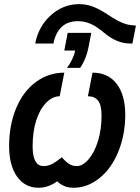

<svg xmlns="http://www.w3.org/2000/svg" viewBox="-20 -884 667 914"><path d="M252.4 -21Q210 9.8 163.6 9.8Q99.1 9.8 61.3 -43.2Q23.4 -96.2 23.4 -189Q23.4 -288.6 56.9 -368.9Q90.3 -449.2 150.9 -493.7Q211.4 -538.1 286.1 -538.1L264.2 -425.8Q230.5 -425.8 200.2 -395.3Q169.9 -364.7 152.6 -311Q135.3 -257.3 135.3 -187.5Q135.3 -93.3 188 -93.3Q207 -93.3 225.8 -102.3Q244.6 -111.3 274.4 -135.3Q294.9 -111.8 310.5 -102.5Q326.2 -93.3 345.7 -93.3Q374 -93.3 402.1 -126.2Q430.2 -159.2 446.8 -213.6Q463.4 -268.1 463.4 -333.5Q463.4 -383.8 447 -404.8Q430.7 -425.8 398.4 -425.8L420.4 -538.1Q494.6 -538.1 535.4 -484.9Q576.2 -431.6 576.2 -337.4Q576.2 -243.2 543.5 -162.6Q510.7 -82 453.6 -36.1Q396.5 9.8 330.1 9.8Q283.2 9.8 252.4 -21ZM610.4 -676.8H601.6Q566.9 -676.8 536.9 -689.5Q506.8 -702.1 473.1 -730Q438.5 -758.8 410.4 -771Q382.3 -783.2 350.6 -783.2Q301.8 -783.2 272.9 -755.1Q244.1 -727.1 234.4 -676.8H147.5Q163.6 -759.3 222.4 -811.8Q281.2 -864.3 356.9 -864.3Q390.1 -864.3 420.9 -853Q451.7 -841.8 491.7 -815.4Q519 -796.9 540 -785.9Q561 -774.9 578.6 -769.5Q596.2 -764.2 627 -762.2ZM298.3 -561Q312.5 -578.1 323.2 -600.8Q334 -623.5 337.9 -643.6H286.1L302.2 -727.5H414.6L401.4 -659.2Q390.1 -602.1 361.8 -561Z"/></svg>

Font: Liberation Mono
Style: Bold Italic
Weight: 700
Italic angle: -12°
Monospace: yes
Designer: Steve Matteson
Foundry: Ascender Corporation
Version: Version 2.1.5